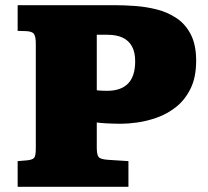

<svg xmlns="http://www.w3.org/2000/svg" viewBox="-20 -720 801 740"><path d="M48 0V-99L84 -102Q104 -104 111 -111Q118 -118 118 -148V-552Q118 -579 111 -589Q104 -599 81 -600L48 -601V-700H422Q458 -700 500.5 -697Q543 -694 584.5 -683.5Q626 -673 660.5 -650Q695 -627 715.5 -587Q736 -547 736 -486Q736 -422 714.5 -378.5Q693 -335 659 -308Q625 -281 585.5 -267Q546 -253 509.5 -248Q473 -243 447 -243Q420 -243 392 -244.5Q364 -246 353 -248V-151Q353 -124 360 -115Q367 -106 397 -104L475 -99V0ZM393 -370Q446 -370 473.5 -398Q501 -426 501 -484Q501 -519 488.5 -541.5Q476 -564 452.5 -575Q429 -586 394 -586H353V-372Q362 -371 371 -370.5Q380 -370 393 -370Z"/></svg>

Font: Literata Variable Black
Style: Regular
Weight: 900
Designer: Latin by Veronika Burian and Jose Scaglione. Greek by Irene Vlachou. Cyrillic by Vera Evstafieva.
Foundry: TypeTogether
Version: Version 3.021